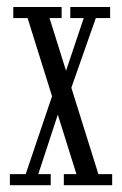

<svg xmlns="http://www.w3.org/2000/svg" viewBox="-20 -544 358 564"><path d="M9 0V-32.5H55.5L137.5 -275L156 -282.5L226 -491H186.5V-523.5H303.5V-491H261.5L180 -259L163.5 -249L92.5 -32.5H129V0ZM167.5 0V-32.5H204.5L61 -491H19V-523.5H117.5H161V-491H125.5L269 -32.5H309.5V0H210.5Z"/></svg>

Font: Imbue Thin 10pt Light
Style: Regular
Weight: 300
Version: Version 1.102